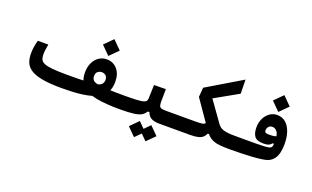

<svg xmlns="http://www.w3.org/2000/svg" viewBox="-95 -1204 3120 1920"><g transform="rotate(20 1465.0 -244.0)"><path d="M548.3 4.9Q417 4.9 336.7 -11.2Q256.3 -27.3 214.8 -56.9Q173.3 -86.4 158.9 -127Q144.5 -167.5 144.5 -216.8Q144.5 -254.4 150.1 -289.1Q155.8 -323.7 166 -358.9H277.3Q271 -323.2 267.6 -298.6Q264.2 -273.9 264.2 -251Q264.2 -220.2 272.9 -198.7Q281.7 -177.2 310.5 -164.1Q339.4 -150.9 398.4 -145Q457.5 -139.2 558.1 -139.2Q615.2 -139.2 667.7 -139.9Q720.2 -140.6 764.4 -142.6Q808.6 -144.5 841.1 -148.4Q873.5 -152.3 890.1 -158.2Q914.6 -167 925.3 -183.8Q936 -200.7 936 -219.7Q936 -251.5 918.5 -267.1Q900.9 -282.7 876.5 -282.7Q852.1 -282.7 833.3 -267.8Q814.5 -252.9 814.5 -220.7Q814.5 -195.3 826.7 -179.4Q838.9 -163.6 875.2 -154.8Q911.6 -146 983.2 -142.6Q1054.7 -139.2 1172.9 -139.2Q1200.2 -139.2 1212.9 -117.4Q1225.6 -95.7 1225.6 -68.4Q1225.6 -37.6 1209.5 -16.4Q1193.4 4.9 1164.6 4.9Q1026.4 4.9 925.8 -12.9Q825.2 -30.8 771 -80.6Q716.8 -130.4 716.8 -225.1Q716.8 -280.8 737.3 -325Q757.8 -369.1 794.4 -394.8Q831.1 -420.4 879.9 -420.4Q948.2 -420.4 991.2 -370.6Q1034.2 -320.8 1034.2 -237.8Q1034.2 -171.4 1008.8 -126.5Q983.4 -81.5 925.8 -51.3Q895.5 -35.2 855.7 -24.4Q815.9 -13.7 767.8 -7.1Q719.7 -0.5 664.6 2.2Q609.4 4.9 548.3 4.9ZM879.9 -457 790.5 -546.4 879.9 -636.2 969.2 -546.4Z M1166 4.9 1171.9 -139.2Q1252.9 -139.2 1299.8 -142.1Q1346.7 -145 1368.7 -151.6Q1390.6 -158.2 1397.2 -169.7Q1403.8 -181.2 1404.3 -198.7L1408.7 -340.3L1534.2 -342.3L1532.7 -206.5Q1532.7 -178.2 1527.3 -153.1Q1522 -127.9 1511.7 -107.2Q1501.5 -86.4 1486.3 -69.8H1439.9Q1424.8 -42.5 1397.7 -26.1Q1370.6 -9.8 1316.7 -2.4Q1262.7 4.9 1166 4.9ZM1752 4.9Q1730 4.9 1698.7 4.9Q1667.5 4.9 1638.4 4.9Q1609.4 4.9 1593.3 4.9Q1545.9 4.9 1516.8 -6.6Q1487.8 -18.1 1472.4 -42Q1457 -65.9 1449.7 -102.1L1532.7 -206.5Q1532.7 -178.2 1538.6 -163.6Q1544.4 -148.9 1561.8 -144Q1579.1 -139.2 1614.3 -139.2Q1646.5 -139.2 1682.1 -139.2Q1717.8 -139.2 1757.8 -139.2Q1776.4 -139.2 1785.4 -124Q1794.4 -108.9 1794.4 -75.7Q1794.4 -34.2 1782 -14.6Q1769.5 4.9 1752 4.9ZM1521 217.8 1435.1 132.3 1521 45.9 1606.9 132.3ZM1398.9 217.8 1313 132.3 1398.9 45.9 1484.9 132.3Z M2337.9 4.9Q2276.4 4.9 2234.6 0.7Q2192.9 -3.4 2163.8 -14.9Q2134.8 -26.4 2112.1 -47.1Q2089.4 -67.9 2065.9 -101.6L1871.6 -382.3L1879.4 -482.9L2250.5 -704.6L2252.9 -555.2L1942.4 -380.4L1965.8 -466.8L2155.8 -199.7Q2168.5 -182.1 2183.8 -170.4Q2199.2 -158.7 2220.7 -151.9Q2242.2 -145 2272.2 -142.1Q2302.2 -139.2 2343.8 -139.2Q2362.3 -139.2 2371.3 -124Q2380.4 -108.9 2380.4 -75.7Q2380.4 -34.2 2367.9 -14.6Q2355.5 4.9 2337.9 4.9ZM1752 4.9 1757.8 -139.2H1922.4Q1967.8 -139.2 1990.5 -142.6Q2013.2 -146 2021 -155Q2028.8 -164.1 2029.3 -180.7L2125 -166L2111.3 -67.9H2080.6Q2069.8 -44.4 2052.5 -28.1Q2035.2 -11.7 2003.7 -3.4Q1972.2 4.9 1918.5 4.9Z M2334 4.9 2343.8 -139.2Q2402.8 -139.2 2460.9 -138.9Q2519 -138.7 2569.3 -139.2Q2619.6 -139.6 2655.8 -141.8Q2691.9 -144 2707.5 -148.4Q2724.6 -153.3 2730.5 -165.5Q2736.3 -177.7 2736.6 -197Q2736.8 -216.3 2736.8 -241.2Q2736.8 -301.3 2715.1 -326.9Q2693.4 -352.5 2666 -352.5Q2639.6 -352.5 2625.5 -335.2Q2611.3 -317.9 2611.3 -297.9Q2611.3 -276.9 2623.5 -272.2Q2635.7 -267.6 2665.5 -267.6Q2694.3 -267.6 2714.4 -271.7Q2734.4 -275.9 2758.3 -283.7L2756.8 -199.2L2723.1 -198.2Q2712.4 -183.1 2692.4 -173.8Q2672.4 -164.6 2634.8 -164.6Q2566.4 -164.6 2541 -197.5Q2515.6 -230.5 2515.6 -293.9Q2515.6 -346.7 2536.4 -388.9Q2557.1 -431.2 2592.3 -455.8Q2627.4 -480.5 2670.4 -480.5Q2724.1 -480.5 2761.5 -448.5Q2798.8 -416.5 2818.4 -360.1Q2837.9 -303.7 2837.9 -230Q2837.9 -179.7 2828.4 -139.6Q2818.8 -99.6 2797.9 -71.5Q2776.9 -43.5 2742.2 -27.8Q2720.2 -18.1 2675.5 -11.7Q2630.9 -5.4 2573 -1.7Q2515.1 2 2452.9 3.4Q2390.6 4.9 2334 4.9ZM2668.5 -512.2 2579.1 -601.6 2668.5 -691.4 2757.8 -601.6Z"/></g></svg>

Font: Cascadia Code
Style: Regular
Weight: 400
Monospace: yes
Designer: Aaron Bell
Foundry: Saja Typeworks
Version: Version 2106.017